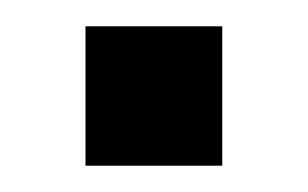

<svg xmlns="http://www.w3.org/2000/svg" viewBox="-20 -126 234 146"><path d="M45 0V-106H149V0Z"/></svg>

Font: Cabin
Style: Regular
Weight: 400
Width: 4
Designer: Pablo Impallari
Foundry: Pablo Impallari. http://www.impallari.com Igino Marini. http://www.ikern.com
Version: Version 3.001